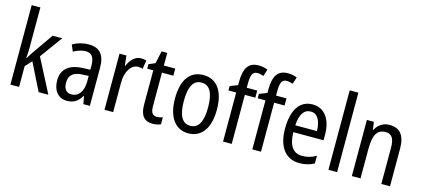

<svg xmlns="http://www.w3.org/2000/svg" viewBox="-61 -1264 3892 1774"><g transform="rotate(15 1885.5 -377.5)"><path d="M154 -377V-760H71V0H154V-198L211 -261L341 0H434L267 -323L423 -537H331L196 -343C182 -324 164 -296 153 -276H149C152 -308 154 -345 154 -377Z M676 -546C619 -546 566 -531 523 -505L549 -443C589 -465 627 -478 665 -478C722 -478 749 -443 749 -359V-324L679 -321C547 -316 478 -256 478 -150C478 -58 525 10 612 10C679 10 719 -18 752 -75H755L769 0H831V-363C831 -483 785 -546 676 -546ZM692 -262 749 -265V-213C749 -113 704 -58 638 -58C592 -58 563 -87 563 -151C563 -220 600 -258 692 -262Z M1175 -547C1119 -547 1078 -504 1052 -443H1047L1037 -537H971V0H1054V-282C1053 -388 1104 -464 1169 -464C1185 -464 1201 -462 1214 -457L1226 -540C1209 -545 1191 -547 1175 -547Z M1454 -62C1412 -62 1395 -90 1395 -148V-469H1504V-537H1395V-658H1341L1315 -538L1254 -512V-469H1312V-140C1312 -34 1356 10 1431 10C1461 10 1490 4 1510 -6V-72C1494 -66 1473 -62 1454 -62Z M1974 -269C1974 -450 1898 -547 1774 -547C1641 -547 1573 -446 1573 -269C1573 -98 1646 10 1772 10C1905 10 1974 -99 1974 -269ZM1658 -269C1658 -404 1693 -475 1774 -475C1853 -475 1890 -404 1890 -269C1890 -134 1853 -62 1774 -62C1694 -62 1658 -135 1658 -269Z M2288 -469V-537H2188V-573C2188 -662 2204 -694 2249 -694C2269 -694 2289 -689 2308 -682L2329 -748C2302 -759 2275 -765 2242 -765C2143 -765 2105 -699 2105 -571V-540L2031 -511V-469H2105V0H2188V-469Z M2568 -469V-537H2468V-573C2468 -662 2484 -694 2529 -694C2549 -694 2569 -689 2588 -682L2609 -748C2582 -759 2555 -765 2522 -765C2423 -765 2385 -699 2385 -571V-540L2311 -511V-469H2385V0H2468V-469Z M2818 -546C2696 -546 2627 -445 2627 -265C2627 -102 2695 10 2837 10C2891 10 2934 -1 2977 -24V-98C2933 -72 2892 -61 2845 -61C2757 -61 2712 -125 2710 -252H2999V-308C2999 -444 2936 -546 2818 -546ZM2818 -478C2887 -478 2917 -407 2918 -318H2711C2717 -425 2754 -478 2818 -478Z M3196 0V-760H3113V0Z M3552 -547C3496 -547 3446 -518 3419 -464H3414L3404 -537H3337V0H3420V-279C3420 -413 3451 -474 3536 -474C3594 -474 3619 -431 3619 -347V0H3702V-360C3702 -488 3651 -547 3552 -547Z"/></g></svg>

Font: Noto Sans Telugu Condensed
Style: Regular
Weight: 400
Width: 3
Designer: Jelle Bosma - Monotype Design Team
Foundry: Monotype Imaging Inc.
Version: Version 2.005